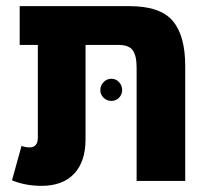

<svg xmlns="http://www.w3.org/2000/svg" viewBox="-20 -588 690 624"><path d="M401 -568Q501 -568 541.5 -520Q582 -472 582 -373V0H424V-368Q424 -407 411.5 -424.5Q399 -442 364 -442H258V-135Q258 -63 221 -23.5Q184 16 115 16Q62 16 19 -2L50 -114Q62 -109 76 -109Q103 -109 103 -141V-442H44V-568ZM377 -295Q377 -281 367 -270.5Q357 -260 342 -260Q327 -260 316.5 -270.5Q306 -281 306 -295Q306 -310 316.5 -321Q327 -332 342 -332Q357 -332 367 -321Q377 -310 377 -295Z"/></svg>

Font: FiraGO
Style: Bold
Weight: 700
Designer: bBox Type
Foundry: bBox Type GmbH
Version: Version 1.001;PS 001.001;hotconv 1.0.88;makeotf.lib2.5.64775